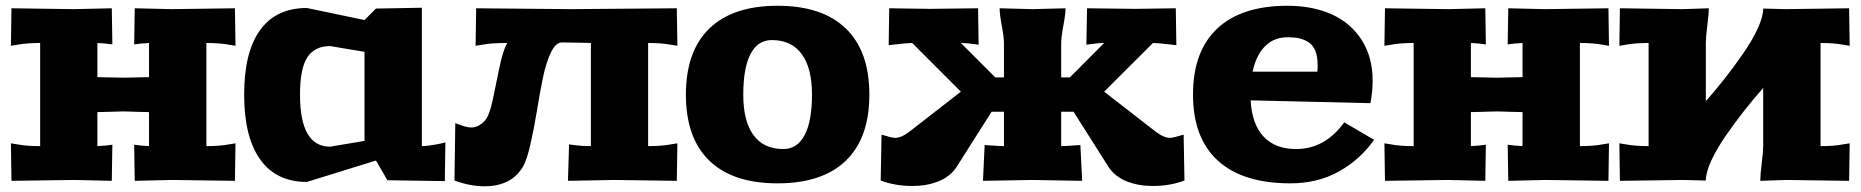

<svg xmlns="http://www.w3.org/2000/svg" viewBox="-20 -630 6493 670"><path d="M18.1 -129.9 42 -126Q73.2 -120.1 120.1 -120.1V-480Q73.2 -480 42 -474.1L18.1 -470.2L20 -601.1L240.2 -598.1L370.1 -601.1L372.1 -475.1L348.1 -478Q322.3 -480 319.8 -480V-360.8Q403.8 -358.9 410.2 -358.9Q416 -358.9 500 -360.8V-480Q498 -480 472.2 -478L448.2 -475.1L450.2 -601.1L580.1 -598.1L799.8 -601.1L801.8 -470.2L777.8 -474.1Q746.6 -480 700.2 -480V-120.1Q746.6 -120.1 777.8 -126L801.8 -129.9L799.8 1L580.1 -2L450.2 1L448.2 -125L472.2 -122.1Q498 -120.1 500 -120.1V-238.8Q482.9 -239.3 462.9 -239.7Q442.9 -240.2 429.9 -240.7Q417 -241.2 410.2 -241.2Q403.3 -241.2 390.4 -240.7Q377.4 -240.2 357.2 -239.7Q336.9 -239.3 319.8 -238.8V-120.1Q322.3 -120.1 348.1 -122.1L372.1 -125L370.1 1L240.2 -2L20 1Z M832 -299.8Q832 -448.7 887.9 -525.4Q943.8 -602.1 1050.8 -602.1L1252 -560.1L1292 -600.1L1452.1 -603V-120.1Q1471.7 -120.1 1507.8 -127L1534.2 -132.8L1532.2 2L1332 -1L1292 -69.8L1050.8 4.9Q944.3 4.9 888.2 -73.2Q832 -151.4 832 -299.8ZM1026.9 -299.8Q1026.9 -118.2 1131.8 -118.2L1252 -138.2V-449.2L1131.8 -469.2Q1078.6 -469.2 1052.7 -430.4Q1026.9 -391.6 1026.9 -299.8Z M1565.9 0 1568.8 -200.2Q1573.7 -198.7 1583.5 -195.1Q1593.3 -191.4 1598.6 -189.7Q1604 -188 1611.6 -186.5Q1619.1 -185.1 1625 -185.1Q1649.4 -185.1 1671.9 -209Q1687.5 -226.1 1699 -279.3Q1710.4 -332.5 1722.4 -392.6Q1734.4 -452.6 1750 -480Q1693.4 -480 1663.6 -474.1L1639.6 -470.2L1641.6 -601.1L1971.7 -598.1L2341.8 -601.1L2343.8 -470.2L2319.8 -474.1Q2288.6 -480 2241.7 -480V-120.1Q2288.6 -120.1 2319.8 -126L2343.8 -129.9L2341.8 1L2121.6 -2L1961.9 1L1965.8 -126L1989.7 -123Q2010.7 -120.1 2042 -120.1V-480Q2040.5 -480 2001.5 -481Q1962.4 -481.9 1940.9 -481.9Q1918.9 -481.9 1901.9 -445.8Q1884.8 -409.7 1873.5 -353.5Q1862.3 -297.4 1852.8 -238.8Q1843.3 -180.2 1830.8 -125.7Q1818.4 -71.3 1804.7 -47.9Q1764.2 20 1670.9 20Q1620.6 20 1565.9 0Z M2455.3 -69.3Q2373.5 -148.4 2373.5 -299.8Q2373.5 -451.2 2455.3 -530.5Q2537.1 -609.9 2693.4 -609.9Q2849.6 -609.9 2931.6 -530.5Q3013.7 -451.2 3013.7 -299.8Q3013.7 -148.4 2931.6 -69.3Q2849.6 9.8 2693.4 9.8Q2537.1 9.8 2455.3 -69.3ZM2573.7 -299.8Q2573.7 -207 2609.4 -158.4Q2645 -109.9 2713.4 -109.9Q2762.2 -109.9 2787.8 -158.4Q2813.5 -207 2813.5 -299.8Q2813.5 -392.6 2777.6 -441.4Q2741.7 -490.2 2673.3 -490.2Q2624.5 -490.2 2599.1 -441.7Q2573.7 -393.1 2573.7 -299.8Z M3053.2 0 3056.2 -160.2Q3092.8 -148.9 3103 -148.9Q3126 -148.9 3155.3 -171.9L3333 -310.1L3163.1 -480Q3147.9 -480 3105 -475.1L3081.1 -472.2L3083 -601.1L3223.1 -599.1L3393.1 -601.1L3395 -474.1Q3355 -480 3333 -480L3453.1 -359.9H3483.4V-480Q3483.4 -500 3475.8 -540.3Q3468.3 -580.6 3468.3 -601.1L3583 -598.1L3698.2 -601.1Q3698.2 -580.6 3690.7 -540.3Q3683.1 -500 3683.1 -480V-359.9H3713.4L3833 -480Q3811 -480 3771 -474.1L3773.4 -601.1L3943.4 -599.1L4083 -601.1L4085 -472.2L4061 -475.1Q4018.1 -480 4003.4 -480L3833 -310.1L4011.2 -171.9Q4040.5 -148.9 4063 -148.9Q4073.7 -148.9 4110.4 -160.2L4113.3 0Q4063 19 4002.4 19Q3952.6 19 3911.9 2.9Q3871.1 -13.2 3848.1 -47.9L3726.1 -240.2H3683.1V-120.1Q3696.3 -120.1 3736.3 -123L3750 -124L3756.3 1L3583 -2L3410.2 1L3416 -124L3430.2 -123Q3470.7 -120.1 3483.4 -120.1V-240.2H3440.4L3318.4 -47.9Q3295.4 -13.2 3254.6 2.9Q3213.9 19 3164.1 19Q3103.5 19 3053.2 0Z M4473.1 -609.9Q4560.1 -609.9 4626.7 -580.1Q4693.4 -550.3 4731.7 -490.5Q4770 -430.7 4770 -348.1Q4770 -310.1 4762.2 -270L4344.2 -279.8Q4348.6 -197.3 4389.2 -153.6Q4429.7 -109.9 4502.9 -109.9Q4603.5 -109.9 4670.9 -203.1L4774.9 -142.1Q4726.6 -73.2 4652.3 -31.7Q4578.1 9.8 4482.9 9.8Q4316.9 9.8 4230 -69.3Q4143.1 -148.4 4143.1 -299.8Q4143.1 -451.2 4227.8 -530.5Q4312.5 -609.9 4473.1 -609.9ZM4351.1 -379.9H4577.1Q4578.1 -387.7 4578.1 -401.9Q4578.1 -432.6 4569.8 -452.9Q4561.5 -473.1 4545.9 -482.9Q4530.3 -492.7 4513.4 -496.3Q4496.6 -500 4473.1 -500Q4425.8 -500 4394.5 -468.8Q4363.3 -437.5 4351.1 -379.9Z M4811 -129.9 4835 -126Q4866.2 -120.1 4913.1 -120.1V-480Q4866.2 -480 4835 -474.1L4811 -470.2L4813 -601.1L5033.2 -598.1L5163.1 -601.1L5165 -475.1L5141.1 -478Q5115.2 -480 5112.8 -480V-360.8Q5196.8 -358.9 5203.1 -358.9Q5209 -358.9 5293 -360.8V-480Q5291 -480 5265.1 -478L5241.2 -475.1L5243.2 -601.1L5373 -598.1L5592.8 -601.1L5594.7 -470.2L5570.8 -474.1Q5539.6 -480 5493.2 -480V-120.1Q5539.6 -120.1 5570.8 -126L5594.7 -129.9L5592.8 1L5373 -2L5243.2 1L5241.2 -125L5265.1 -122.1Q5291 -120.1 5293 -120.1V-238.8Q5275.9 -239.3 5255.9 -239.7Q5235.8 -240.2 5222.9 -240.7Q5210 -241.2 5203.1 -241.2Q5196.3 -241.2 5183.3 -240.7Q5170.4 -240.2 5150.1 -239.7Q5129.9 -239.3 5112.8 -238.8V-120.1Q5115.2 -120.1 5141.1 -122.1L5165 -125L5163.1 1L5033.2 -2L4813 1Z M5630.9 -129.9 5654.8 -126Q5686 -120.1 5732.9 -120.1V-480Q5686 -480 5654.8 -474.1L5630.9 -470.2L5632.8 -601.1L5853 -598.1L5942.9 -601.1Q5942.9 -580.6 5937.7 -540.3Q5932.6 -500 5932.6 -480V-276.9Q5967.8 -316.9 5998.5 -356Q6029.3 -395 6061.8 -441.7Q6094.2 -488.3 6113.5 -530Q6132.8 -571.8 6132.8 -600.1L6212.9 -598.1L6432.6 -601.1L6434.6 -470.2L6410.6 -474.1Q6379.4 -480 6333 -480V-120.1Q6379.4 -120.1 6410.6 -126L6434.6 -129.9L6432.6 1L6212.9 -2L6122.6 1Q6122.6 -19.5 6127.7 -59.8Q6132.8 -100.1 6132.8 -120.1V-323.2Q6097.7 -283.2 6066.9 -244.1Q6036.1 -205.1 6003.7 -158.4Q5971.2 -111.8 5951.9 -70.1Q5932.6 -28.3 5932.6 0L5853 -2L5632.8 1Z"/></svg>

Font: Zantroke
Style: Regular
Weight: 500
Foundry: gluk
Version: Version 0.36